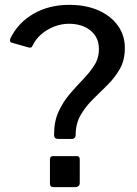

<svg xmlns="http://www.w3.org/2000/svg" viewBox="-20 -772 567 792"><path d="M309 -18Q309 0 288 0H202Q193 0 189.5 -4Q186 -8 186 -16V-113Q186 -128 198 -128H297Q309 -128 309 -115ZM28 -596Q22 -598 21.5 -603Q21 -608 22 -612Q54 -678 118 -715Q182 -752 265 -752Q335 -752 386.5 -729Q438 -706 466.5 -666Q495 -626 495 -574Q495 -524 474.5 -488Q454 -452 424 -422Q394 -392 364 -363Q334 -334 313 -298Q292 -262 292 -214Q292 -208 288 -203.5Q284 -199 278 -199H219Q203 -199 203 -216Q203 -272 222 -312.5Q241 -353 268 -384.5Q295 -416 322.5 -444.5Q350 -473 369 -502.5Q388 -532 388 -570Q388 -618 353.5 -646Q319 -674 264 -674Q233 -674 202.5 -662Q172 -650 149 -629.5Q126 -609 114 -583Q112 -578 109 -576.5Q106 -575 99 -576Z"/></svg>

Font: Libre Franklin Medium
Style: Regular
Weight: 500
Designer: Pablo Impallari, Rodrigo Fuenzalida, Nhung Nguyen
Foundry: Impallari Type
Version: Version 3.000